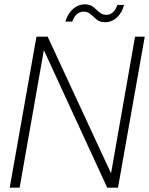

<svg xmlns="http://www.w3.org/2000/svg" viewBox="-20 -870 691 890"><path d="M25 0 149 -700H201L494 -68H495L606 -700H651L527 0H477L184 -636H183L71 0ZM283 -770Q294 -807 318.5 -828.5Q343 -850 373 -850Q397 -850 412 -838Q427 -826 440.5 -813.5Q454 -801 474 -801Q490 -801 503.5 -813Q517 -825 524 -847H555Q546 -811 522 -789Q498 -767 467 -767Q443 -767 428 -779.5Q413 -792 400 -804Q387 -816 367 -816Q350 -816 336.5 -804.5Q323 -793 315 -770Z"/></svg>

Font: DM Sans 28pt ExtraLight
Style: Italic
Weight: 250
Italic angle: -10°
Version: Version 4.004;gftools[0.9.30]